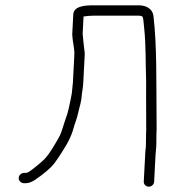

<svg xmlns="http://www.w3.org/2000/svg" viewBox="-20 -676 650 722"><path d="M69.3 13H75.3C82.7 13 90.1 11.3 97.6 8C105.1 5.3 117.8 -3 135.9 -17C166.3 -40.4 180.7 -53.9 199.3 -83C219.8 -115 240.8 -144.4 253.6 -184C260.4 -210.8 268.6 -226.1 274.3 -253C280 -279.4 286.4 -293.2 287.9 -322C289.9 -336.8 292.4 -350.2 293.1 -365L298.5 -468C298.9 -474.7 298.5 -480.7 297.5 -486C295.1 -506.9 292.3 -528.3 290.8 -549L294.2 -614C302.9 -615.7 322 -617 330.3 -617H500.3C504.3 -617 508 -616.7 511.3 -616L516.1 -613C519.5 -605.6 519.3 -595.3 522 -572C529.1 -506.7 527.1 -440.1 529.5 -372C529.4 -352 529.4 -352 529.4 -312C529.2 -266 530.2 -227.4 529.8 -187C528.4 -159.9 529.7 -146.7 528.5 -124C527.3 -114.7 526.5 -105.7 526.1 -97L520.6 7C520.1 17.6 529.1 26 539.6 26C550.2 26 559.1 17.6 559.6 7L565.1 -97C565.5 -105.7 566.3 -114.3 567.4 -123C568.7 -146.8 567.4 -160.4 568.9 -188C569 -204 569 -222.3 568.7 -243C567.2 -369.7 570.6 -498.1 557.2 -615C554.9 -640.7 532 -656 502.4 -656H332.4C299.1 -656 257.2 -653.5 255.5 -621L251.6 -546C252.6 -519.1 260.9 -495.1 259.5 -468L254.1 -365C253.5 -352.1 250.8 -338.8 250 -325C249 -317.7 247.6 -310.3 245.9 -303C240.7 -279.5 236.1 -252.1 227.1 -230C219.4 -209 212.5 -179.3 202.4 -161C184.8 -130.7 170.2 -102.6 147.1 -77.5C139.3 -69.1 96.8 -33.5 85.5 -28C82.1 -26.7 79.4 -26 77.4 -26H71.4C60.8 -26 50.9 -17.6 50.4 -7C49.8 3.6 58.8 13 71.4 13Z"/></svg>

Font: Just Breathe
Style: Obl1
Weight: 400
Foundry: Cannot Into Space Fonts
Version: Version 0.72